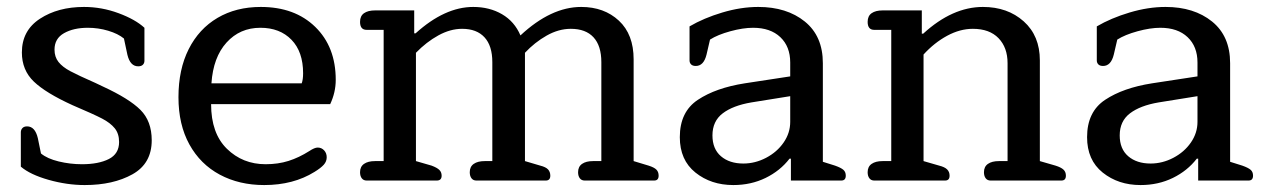

<svg xmlns="http://www.w3.org/2000/svg" viewBox="-20 -520 3647 553"><path d="M40 -40V-139Q40 -146 44.5 -151Q49 -156 58 -156Q81 -156 89 -122L98 -78Q116 -63 149 -55Q182 -47 216 -47Q264 -47 293.5 -62Q323 -77 323 -111Q323 -135 310.5 -150.5Q298 -166 274 -178.5Q250 -191 189 -217Q112 -252 77.5 -285Q43 -318 43 -369Q43 -432 95 -466Q147 -500 222 -500Q273 -500 321.5 -482Q370 -464 396 -440V-345Q396 -338 391.5 -333.5Q387 -329 378 -329Q355 -329 347 -362L337 -409Q320 -423 291.5 -431.5Q263 -440 233 -440Q192 -440 164.5 -424.5Q137 -409 137 -377Q137 -356 148.5 -341.5Q160 -327 182.5 -315Q205 -303 255 -281L276 -271Q352 -236 384.5 -203.5Q417 -171 417 -116Q417 -49 361.5 -18Q306 13 224 13Q173 13 120 -2Q67 -17 40 -40Z M494 -240Q494 -320 523.5 -378.5Q553 -437 606.5 -468.5Q660 -500 731 -500Q829 -500 888 -442.5Q947 -385 947 -290Q947 -254 931 -220H588Q588 -136 633.5 -91.5Q679 -47 745 -47Q781 -47 811 -56.5Q841 -66 871 -85Q886 -95 895 -95Q906 -95 913.5 -87Q921 -79 921 -67Q921 -55 912.5 -45.5Q904 -36 886 -25Q825 13 741 13Q669 13 613 -17Q557 -47 525.5 -104Q494 -161 494 -240ZM849 -280Q853 -291 853 -309Q853 -371 819.5 -405.5Q786 -440 730 -440Q671 -440 632.5 -397.5Q594 -355 589 -280Z M1017 -24Q1017 -40 1028.5 -48Q1040 -56 1060 -56H1085V-434H1036Q1017 -434 1017 -457Q1017 -474 1028.5 -482Q1040 -490 1060 -490H1173V-424H1177Q1261 -500 1343 -500Q1390 -500 1426 -479Q1462 -458 1479 -418Q1567 -500 1654 -500Q1720 -500 1762.5 -460.5Q1805 -421 1805 -349V-56L1848 -43Q1864 -38 1870.5 -31.5Q1877 -25 1877 -14Q1877 0 1864 0H1664Q1655 0 1650 -6.5Q1645 -13 1645 -24Q1645 -40 1656.5 -48Q1668 -56 1688 -56H1712V-341Q1712 -388 1689.5 -412.5Q1667 -437 1624 -437Q1589 -437 1554.5 -417.5Q1520 -398 1492 -368V-56L1536 -43Q1552 -39 1558.5 -32Q1565 -25 1565 -14Q1565 0 1552 0H1352Q1343 0 1338 -6.5Q1333 -13 1333 -24Q1333 -40 1344.5 -48Q1356 -56 1376 -56H1398V-341Q1398 -388 1375.5 -412.5Q1353 -437 1311 -437Q1277 -437 1242.5 -418Q1208 -399 1178 -368V-56L1223 -43Q1239 -37 1245.5 -30.5Q1252 -24 1252 -14Q1252 0 1238 0H1036Q1027 0 1022 -6.5Q1017 -13 1017 -24Z M1938 -125Q1938 -198 1990 -232.5Q2042 -267 2125 -280L2256 -300V-340Q2256 -386 2227.5 -413Q2199 -440 2149 -440Q2120 -440 2083.5 -430Q2047 -420 2025 -406L2015 -363Q2007 -330 1984 -330Q1975 -330 1970.5 -334.5Q1966 -339 1966 -346V-444Q2007 -468 2060.5 -484Q2114 -500 2164 -500Q2246 -500 2298 -458Q2350 -416 2350 -338V-54L2385 -43Q2402 -37 2409 -31Q2416 -25 2416 -14Q2416 0 2403 0H2258V-63H2254Q2227 -28 2185 -7.5Q2143 13 2092 13Q2028 13 1983 -23Q1938 -59 1938 -125ZM2256 -169V-243L2144 -225Q2091 -216 2061.5 -193.5Q2032 -171 2032 -130Q2032 -91 2056.5 -70Q2081 -49 2121 -49Q2155 -49 2186.5 -65.5Q2218 -82 2237 -109.5Q2256 -137 2256 -169Z M2479 -24Q2479 -40 2490.5 -48Q2502 -56 2522 -56H2547V-434H2498Q2479 -434 2479 -457Q2479 -474 2490.5 -482Q2502 -490 2522 -490H2635V-423H2639Q2723 -500 2811 -500Q2882 -500 2928.5 -458.5Q2975 -417 2975 -346V-56L3020 -43Q3036 -38 3043 -31.5Q3050 -25 3050 -14Q3050 0 3037 0H2833Q2824 0 2819 -6.5Q2814 -13 2814 -24Q2814 -40 2825.5 -48Q2837 -56 2857 -56H2882V-338Q2882 -383 2856 -410Q2830 -437 2782 -437Q2745 -437 2708 -417Q2671 -397 2640 -363V-56L2685 -43Q2701 -39 2708 -32Q2715 -25 2715 -14Q2715 0 2702 0H2498Q2489 0 2484 -6.5Q2479 -13 2479 -24Z M3111 -125Q3111 -198 3163 -232.5Q3215 -267 3298 -280L3429 -300V-340Q3429 -386 3400.5 -413Q3372 -440 3322 -440Q3293 -440 3256.5 -430Q3220 -420 3198 -406L3188 -363Q3180 -330 3157 -330Q3148 -330 3143.5 -334.5Q3139 -339 3139 -346V-444Q3180 -468 3233.5 -484Q3287 -500 3337 -500Q3419 -500 3471 -458Q3523 -416 3523 -338V-54L3558 -43Q3575 -37 3582 -31Q3589 -25 3589 -14Q3589 0 3576 0H3431V-63H3427Q3400 -28 3358 -7.5Q3316 13 3265 13Q3201 13 3156 -23Q3111 -59 3111 -125ZM3429 -169V-243L3317 -225Q3264 -216 3234.5 -193.5Q3205 -171 3205 -130Q3205 -91 3229.5 -70Q3254 -49 3294 -49Q3328 -49 3359.5 -65.5Q3391 -82 3410 -109.5Q3429 -137 3429 -169Z"/></svg>

Font: Maitree Medium
Style: Regular
Weight: 500
Designer: CadsonDemak Team
Foundry: CadsonDemak
Version: Version 1.000